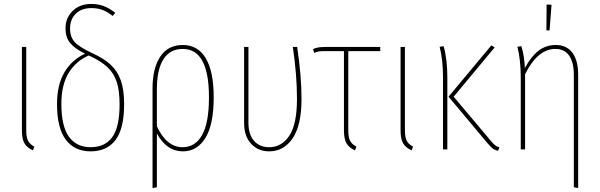

<svg xmlns="http://www.w3.org/2000/svg" viewBox="-20 -757 3041 973"><path d="M113 -96Q113 -62 122 -44Q131 -26 154 -14L147 5Q116 -9 103.5 -31.5Q91 -54 91 -96V-519H113Z M609 -229Q609 -105 565.5 -47.5Q522 10 439 10Q358 10 313.5 -49Q269 -108 269 -230Q269 -327 306.5 -390.5Q344 -454 411 -485Q358 -511 335 -539.5Q312 -568 312 -613Q312 -666 348 -701.5Q384 -737 443 -737Q478 -737 506.5 -726Q535 -715 564 -692L551 -676Q525 -697 500 -706.5Q475 -716 443 -716Q393 -716 364 -687.5Q335 -659 335 -612Q335 -570 358.5 -544Q382 -518 449 -487Q508 -460 542 -428Q576 -396 592.5 -348.5Q609 -301 609 -229ZM586 -229Q586 -298 571.5 -342Q557 -386 524 -417Q491 -448 430 -476Q365 -448 328 -387.5Q291 -327 291 -230Q291 -117 329.5 -64Q368 -11 439 -11Q512 -11 549 -62Q586 -113 586 -229Z M1063 -264Q1063 -126 1021 -58Q979 10 907 10Q824 10 775 -81V192L753 196V-308Q753 -411 792 -470Q831 -529 906 -529Q983 -529 1023 -461.5Q1063 -394 1063 -264ZM1039 -264Q1039 -509 906 -509Q841 -509 808 -456.5Q775 -404 775 -305V-117Q824 -11 906 -11Q969 -11 1004 -72.5Q1039 -134 1039 -264Z M1508 -256Q1508 -122 1463 -56Q1418 10 1344 10Q1288 10 1252.5 -28.5Q1217 -67 1217 -135V-519H1239V-136Q1239 -75 1267.5 -43Q1296 -11 1344 -11Q1407 -11 1446 -69Q1485 -127 1485 -256Q1485 -378 1464 -519H1486Q1508 -371 1508 -256Z M1745 -498V-96Q1745 -62 1754 -44Q1763 -26 1786 -14L1779 5Q1748 -9 1735.5 -31.5Q1723 -54 1723 -96V-498H1629Q1607 -498 1596.5 -496.5Q1586 -495 1573 -489L1566 -508Q1579 -514 1592.5 -516.5Q1606 -519 1627 -519H1907V-498Z M2032 -96Q2032 -62 2041 -44Q2050 -26 2073 -14L2066 5Q2035 -9 2022.5 -31.5Q2010 -54 2010 -96V-519H2032Z M2279 -267 2466 -45Q2479 -29 2488.5 -21.5Q2498 -14 2511 -10L2504 7Q2488 4 2477 -4.5Q2466 -13 2450 -32L2253 -267L2470 -527L2487 -517ZM2247 -363V0H2225V-363Q2225 -454 2208 -520L2228 -523Q2247 -457 2247 -363Z M2910 -379V196L2888 192V-377Q2888 -441 2864.5 -475Q2841 -509 2794 -509Q2705 -509 2641 -381V0H2619V-363Q2619 -454 2602 -520L2622 -523Q2637 -476 2640 -412Q2670 -469 2708 -499Q2746 -529 2796 -529Q2852 -529 2881 -489.5Q2910 -450 2910 -379ZM2750 -734 2775 -733 2765 -603H2749Z"/></svg>

Font: Fira Sans Extra Condensed Thin
Style: Regular
Weight: 250
Width: 1
Designer: Carrois Corporate & Edenspiekermann AG
Foundry: Carrois Corporate GbR & Edenspiekermann AG
Version: Version 4.203